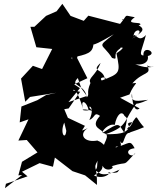

<svg xmlns="http://www.w3.org/2000/svg" viewBox="-20 -913 822 1004"><path d="M368 -472 437 -504 383 -610 399 -668 362 -700 357 -602C346 -637 345 -592 347 -610C442 -629 463 -637 469 -681C473 -679 497 -688 575 -734C481 -660 513 -692 566 -610C607 -595 558 -629 611 -661C590 -659 659 -681 589 -634C611 -530 608 -529 512 -492C493 -513 546 -512 529 -497C521 -559 452 -534 506 -584C479 -514 438 -506 453 -479C429 -423 451 -423 434 -404C423 -478 342 -459 387 -505L405 -452L434 -411L338 -379L398 -452ZM339 -346 399 -433 362 -440C362 -446 380 -457 414 -345C398 -404 438 -377 443 -336C401 -331 396 -352 468 -332C414 -366 488 -373 447 -285C480 -300 471 -330 503 -307C443 -241 524 -239 516 -217C510 -226 547 -269 580 -260C591 -317 618 -336 631 -307C648 -292 647 -303 630 -219C597 -267 609 -278 516 -218C574 -213 501 -145 531 -148C480 -203 465 -160 493 -179C421 -163 388 -211 439 -243C351 -197 366 -274 327 -236C325 -174 290 -213 316 -272L343 -163L365 -159L424 -255L335 -297L316 -342ZM657 -419C683 -482 711 -482 672 -477C729 -542 776 -519 749 -571C773 -553 797 -575 770 -562C722 -556 676 -584 641 -595C699 -560 762 -575 753 -620C810 -635 726 -682 730 -623C702 -624 725 -658 743 -730C700 -682 685 -753 678 -721C679 -776 754 -755 670 -711C728 -750 776 -767 617 -813C668 -761 711 -783 714 -784C721 -803 625 -780 685 -823C621 -833 654 -842 608 -788L442 -831L418 -804L349 -830L306 -893L276 -854L221 -830L160 -773H139L170 -666L253 -657L200 -552L152 -569L90 -502L112 -381L137 -406L275 -428L221 -416L175 -389L92 -356L83 -273L129 -289L76 -178L120 -181L176 -116L95 -67L76 4L96 2L6 71L11 48L124 9L95 -15L187 -60L257 -41L267 -89L359 -18L425 4L487 54C489 -51 464 -27 491 -73C485 -52 496 -29 468 -17C500 -34 485 33 607 -27C589 -15 613 -8 544 -9C572 -28 540 30 476 7C456 1 537 -9 511 -66C519 0 589 -34 564 -44C661 -75 612 -32 688 -114C671 -76 614 -129 684 -138C659 -186 657 -161 585 -142C583 -159 638 -118 597 -198C631 -113 622 -219 656 -218C663 -224 682 -226 733 -248C672 -314 717 -322 643 -237C682 -246 617 -271 675 -274C641 -219 633 -211 531 -211C656 -253 623 -286 698 -377C656 -379 674 -352 754 -391C705 -386 660 -373 670 -424C673 -346 692 -331 710 -346L608 -402Z"/></svg>

Font: Hussar Lance
Style: Italic
Weight: 700
Foundry: Cannot Into Space Fonts, PlusOne Fonts
Version: Version 2.27